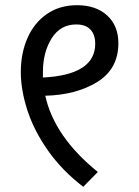

<svg xmlns="http://www.w3.org/2000/svg" viewBox="-20 -706 535 738"><path d="M154 -338Q189 -180 356 -45L300 12Q219 -50 165 -126.5Q111 -203 85.5 -281.5Q60 -360 60 -429Q60 -501 85.5 -559.5Q111 -618 160 -652Q209 -686 276 -686Q349 -686 392 -646.5Q435 -607 435 -540Q435 -441 354 -391Q273 -341 154 -338ZM346 -538Q346 -573 327.5 -592.5Q309 -612 273 -612Q212 -612 178.5 -558.5Q145 -505 145 -429V-408Q346 -418 346 -538Z"/></svg>

Font: Fira GO
Style: Regular
Weight: 400
Designer: Carrois Corporate
Foundry: Carrois Corporate GbR
Version: Version 0.300